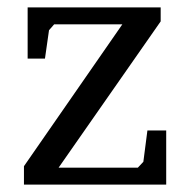

<svg xmlns="http://www.w3.org/2000/svg" viewBox="-20 -501 508 521"><path d="M45 0V-50L312 -435H127L113 -419L102 -342H55V-481H416V-443L139 -46H354L369 -62L380 -147H431V0Z"/></svg>

Font: Khartiya
Style: Regular
Weight: 500
Version: Version 1.0.1